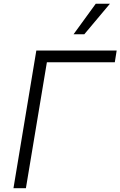

<svg xmlns="http://www.w3.org/2000/svg" viewBox="-20 -994 636 1014"><path d="M596.2 -727.3 586.3 -665.1H227.6L116.8 0H51.1L171.9 -727.3ZM368.6 -813.2 485.8 -974.4H560.7L425.4 -813.2Z"/></svg>

Font: Inter Light  BETA
Style: Italic
Weight: 300
Italic angle: 9.39999°
Designer: Rasmus Andersson
Foundry: rsms
Version: Version 3.011;git-f93a4a705